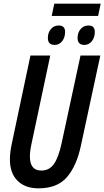

<svg xmlns="http://www.w3.org/2000/svg" viewBox="-20 -1017 569 1047"><path d="M262 -930 276 -997H529L515 -930ZM278 -772Q241 -772 241 -810Q241 -839 257.5 -858.5Q274 -878 300 -878Q335 -878 335 -843Q335 -813 319 -792.5Q303 -772 278 -772ZM440 -772Q403 -772 403 -810Q403 -839 419.5 -858.5Q436 -878 463 -878Q497 -878 497 -843Q497 -813 481 -792.5Q465 -772 440 -772ZM190 10Q117 10 75.5 -31.5Q34 -73 34 -147Q34 -185 44 -232L146 -714H254L151 -229Q147 -211 145 -194Q143 -177 143 -164Q143 -87 205 -87Q249 -87 274 -122.5Q299 -158 316 -236L419 -714H527L421 -222Q398 -113 345.5 -51.5Q293 10 190 10Z"/></svg>

Font: Noto Sans ExtraCondensed SemiBold
Style: Italic
Weight: 600
Width: 2
Italic angle: -12°
Designer: Monotype Design Team
Foundry: Monotype Imaging Inc.
Version: Version 2.013; ttfautohint (v1.8.4.7-5d5b)